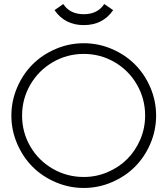

<svg xmlns="http://www.w3.org/2000/svg" viewBox="-20 -909 825 947"><path d="M494.1 -889.2 538.1 -858.9Q487.3 -785.2 393.1 -785.2Q299.8 -785.2 249 -858.9L292 -889.2Q324.7 -838.9 393.1 -838.9Q461.4 -838.9 494.1 -889.2ZM393.1 -36.1Q455.1 -36.1 511 -60.1Q566.9 -84 607.4 -124.5Q647.9 -165 671.9 -220.9Q695.8 -276.9 695.8 -338.9Q695.8 -421.4 655.5 -491.5Q615.2 -561.5 545.4 -602.3Q475.6 -643.1 393.1 -643.1Q310.5 -643.1 240.5 -602.3Q170.4 -561.5 129.6 -491.5Q88.9 -421.4 88.9 -338.9Q88.9 -256.3 129.6 -186.5Q170.4 -116.7 240.5 -76.4Q310.5 -36.1 393.1 -36.1ZM254.6 -667.5Q320.8 -695.8 393.1 -695.8Q465.3 -695.8 531.5 -667.5Q597.7 -639.2 645.5 -591.3Q693.4 -543.5 721.7 -477.3Q750 -411.1 750 -338.9Q750 -266.6 721.7 -200.4Q693.4 -134.3 645.5 -86.4Q597.7 -38.6 531.5 -10.3Q465.3 18.1 393.1 18.1Q320.8 18.1 254.6 -10.3Q188.5 -38.6 140.6 -86.4Q92.8 -134.3 64.5 -200.4Q36.1 -266.6 36.1 -338.9Q36.1 -411.1 64.5 -477.3Q92.8 -543.5 140.6 -591.3Q188.5 -639.2 254.6 -667.5Z"/></svg>

Font: Rawengulk
Style: Demibold
Weight: 600
Version: Version 0.92